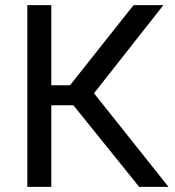

<svg xmlns="http://www.w3.org/2000/svg" viewBox="-20 -731 683 751"><path d="M86.9 0ZM267.1 -319.3H180.7V0H86.9V-710.9H180.7V-397.5H253.9L502.4 -710.9H619.1L347.7 -366.2L639.2 0H524.4Z"/></svg>

Font: Roboto
Style: Regular
Weight: 400
Designer: Google
Version: Version 2.134; 2016; ttfautohint (v1.6)